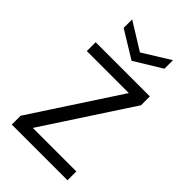

<svg xmlns="http://www.w3.org/2000/svg" viewBox="-226 -817 892 892"><g transform="rotate(45 220.5 -370.5)"><path d="M398 -488 117 -58H403V0H37V-58L318 -488H42V-546H398ZM355 -741V-685L221 -603L87 -685V-741L221 -658Z"/></g></svg>

Font: SVN-Poppins Light
Style: Regular
Weight: 300
Designer: Ninad Kale (Devanagari), Jonny Pinhorn (Latin)
Foundry: Indian Type Foundry
Version: Version 3.002 2017; ttfautohint (v1.8.3)